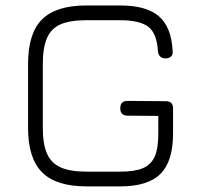

<svg xmlns="http://www.w3.org/2000/svg" viewBox="-20 -664 706 684"><path d="M408.5 0C408.5 0 288.5 0 288.5 0C216 0 163.5 -16.5 130 -50C96.5 -83.5 80 -136 80 -208.5C80 -208.5 80 -208.5 80 -208.5C80 -208.5 80 -436 80 -436C80 -509 96.5 -562 130 -595C163 -628 215.5 -644.5 287.5 -644.5C287.5 -644.5 287.5 -644.5 287.5 -644.5C287.5 -644.5 408.5 -644.5 408.5 -644.5C470 -644.5 515.5 -632 545.5 -606.5C575.5 -581 592 -540 595 -483.5C595 -483.5 595 -483.5 595 -483.5C596 -474.5 594.5 -467.5 590 -463C585.5 -458.5 578.5 -456 570 -456C570 -456 570 -456 570 -456C553.5 -456 544 -465 542.5 -482.5C542.5 -482.5 542.5 -482.5 542.5 -482.5C540 -524 529 -552.5 508.5 -568.5C488 -584 455 -592 408.5 -592C408.5 -592 408.5 -592 408.5 -592C408.5 -592 287.5 -592 287.5 -592C249 -592 218.5 -587 196 -577.5C173.5 -567.5 157 -551 147.5 -528.5C137.5 -505.5 132.5 -474.5 132.5 -436C132.5 -436 132.5 -436 132.5 -436C132.5 -436 132.5 -208.5 132.5 -208.5C132.5 -170 137.5 -139 147.5 -116.5C157.5 -94 174 -77.5 196.5 -67.5C219 -57.5 250 -52.5 288.5 -52.5C288.5 -52.5 288.5 -52.5 288.5 -52.5C288.5 -52.5 408.5 -52.5 408.5 -52.5C442.5 -52.5 469.5 -56.5 489.5 -65C509 -73.5 523 -87.5 531.5 -107C540 -126.5 544 -154 544 -188.5C544 -188.5 544 -188.5 544 -188.5C544 -188.5 544 -251 544 -251C544 -251 434.5 -252 434.5 -252C417 -252 408.5 -261 408.5 -278.5C408.5 -278.5 408.5 -278.5 408.5 -278.5C408.5 -296 417 -304.5 434.5 -304.5C434.5 -304.5 434.5 -304.5 434.5 -304.5C434.5 -304.5 570.5 -303.5 570.5 -303.5C588 -303.5 596.5 -295 596.5 -277.5C596.5 -277.5 596.5 -277.5 596.5 -277.5C596.5 -277.5 596.5 -188.5 596.5 -188.5C596.5 -122.5 581.5 -74.5 552 -45C522.5 -15 474.5 0 408.5 0C408.5 0 408.5 0 408.5 0Z"/></svg>

Font: Jura-Fortis-Regular
Style: Regular
Weight: 500
Designer: Daniel Johnson, Alexei Vanyashin, Mirko Velimirovic
Foundry: Daniel Johnson
Version: ""